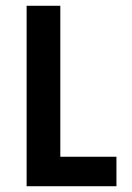

<svg xmlns="http://www.w3.org/2000/svg" viewBox="-20 -645 457 665"><path d="M72.2 0V-625H188.9V-102.1H383.3V0Z"/></svg>

Font: Afacad SemiBold
Style: Regular
Weight: 600
Designer: Kristian Moeller
Foundry: Dicotype
Version: Version 1.000